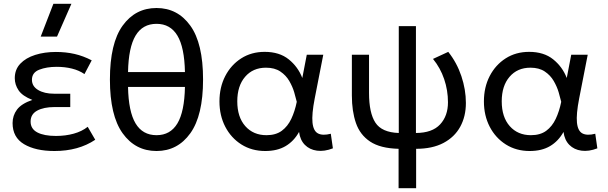

<svg xmlns="http://www.w3.org/2000/svg" viewBox="-20 -777 3189 1007"><path d="M265.5 15Q166.5 15 106.2 -20.8Q46 -56.5 46 -131.5Q46 -171 69 -202Q92 -233 149.5 -253Q97.5 -273.5 77.5 -303.2Q57.5 -333 57.5 -367Q57.5 -412.5 86.5 -443Q115.5 -473.5 164.5 -489Q213.5 -504.5 273 -504.5Q325.5 -504.5 371.2 -494Q417 -483.5 461 -460.5L423 -388.5Q394.5 -408 357.5 -417.2Q320.5 -426.5 277 -426.5Q224.5 -426.5 186 -411.5Q147.5 -396.5 147.5 -358.5Q147.5 -324.5 180 -305Q212.5 -285.5 263.5 -285.5H348.5V-215.5H265.5Q209.5 -215.5 175 -196.8Q140.5 -178 140.5 -139.5Q140.5 -101 175.8 -82.5Q211 -64 273.5 -64Q323.5 -64 366.8 -76Q410 -88 440 -112L479.5 -44Q391.5 15 265.5 15ZM193.5 -585 260 -757H354.5L279 -585Z M801 15Q690 15 623.2 -78Q556.5 -171 556.5 -360Q556.5 -550 623.2 -642.5Q690 -735 801 -735Q911.5 -735 978.2 -642.5Q1045 -550 1045 -360Q1045 -171 978.2 -78Q911.5 15 801 15ZM651.5 -399H950Q947.5 -528.5 910.5 -590.2Q873.5 -652 801 -652Q728 -652 691 -590.2Q654 -528.5 651.5 -399ZM801 -68Q873.5 -68 910.5 -129.8Q947.5 -191.5 950 -321H651.5Q654 -191.5 691 -129.8Q728 -68 801 -68Z M1371 15Q1300.5 15 1246.2 -19.2Q1192 -53.5 1161.5 -112.2Q1131 -171 1131 -245Q1131 -319 1161.2 -377.8Q1191.5 -436.5 1245 -470.8Q1298.5 -505 1368 -505Q1445.5 -505 1494.2 -465.8Q1543 -426.5 1565.5 -368L1589 -490H1675.5L1630.5 -260Q1614.5 -178 1619 -134Q1623.5 -90 1647.8 -77.2Q1672 -64.5 1715 -75.5L1726 1Q1681 18.5 1642.5 13.2Q1604 8 1579 -17.2Q1554 -42.5 1548.5 -85Q1521.5 -36.5 1478 -10.8Q1434.5 15 1371 15ZM1377.5 -68Q1426.5 -68 1457.8 -91Q1489 -114 1507.8 -153.8Q1526.5 -193.5 1536.5 -243Q1532 -262.5 1523.2 -292.5Q1514.5 -322.5 1497.2 -352.2Q1480 -382 1450.2 -402Q1420.5 -422 1375 -422Q1306.5 -422 1265.5 -374.2Q1224.5 -326.5 1224.5 -245.5Q1224.5 -163 1266.5 -115.5Q1308.5 -68 1377.5 -68Z M2070.5 210V3.5Q1974.5 1 1921.2 -34.5Q1868 -70 1846.8 -131.8Q1825.5 -193.5 1825.5 -276V-490H1915.5V-289.5Q1915.5 -184.5 1949 -133.5Q1982.5 -82.5 2071.5 -79.5V-640H2161.5V-79.5Q2247 -80 2288.2 -124.5Q2329.5 -169 2329.5 -240.5Q2329.5 -303.5 2309.5 -362.2Q2289.5 -421 2251 -468L2331 -505Q2376 -448.5 2399.8 -377.8Q2423.5 -307 2423.5 -237Q2423.5 -166.5 2393.8 -112.2Q2364 -58 2305.8 -27.2Q2247.5 3.5 2162.5 3.5V210Z M2758 15Q2687.5 15 2633.2 -19.2Q2579 -53.5 2548.5 -112.2Q2518 -171 2518 -245Q2518 -319 2548.2 -377.8Q2578.5 -436.5 2632 -470.8Q2685.5 -505 2755 -505Q2832.5 -505 2881.2 -465.8Q2930 -426.5 2952.5 -368L2976 -490H3062.5L3017.5 -260Q3001.5 -178 3006 -134Q3010.5 -90 3034.8 -77.2Q3059 -64.5 3102 -75.5L3113 1Q3068 18.5 3029.5 13.2Q2991 8 2966 -17.2Q2941 -42.5 2935.5 -85Q2908.5 -36.5 2865 -10.8Q2821.5 15 2758 15ZM2764.5 -68Q2813.5 -68 2844.8 -91Q2876 -114 2894.8 -153.8Q2913.5 -193.5 2923.5 -243Q2919 -262.5 2910.2 -292.5Q2901.5 -322.5 2884.2 -352.2Q2867 -382 2837.2 -402Q2807.5 -422 2762 -422Q2693.5 -422 2652.5 -374.2Q2611.5 -326.5 2611.5 -245.5Q2611.5 -163 2653.5 -115.5Q2695.5 -68 2764.5 -68Z"/></svg>

Font: Geologica Light
Style: Regular
Weight: 300
Designer: Sindre Bremnes, Frode Helland
Foundry: Monokrom Skriftforlag AS
Version: Version 1.010; ttfautohint (v1.8.4.7-5d5b);gftools[0.9.28]